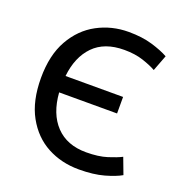

<svg xmlns="http://www.w3.org/2000/svg" viewBox="-130 -822 900 950"><g transform="rotate(20 320.0 -347.0)"><path d="M387 15Q295 15 220.5 -25Q146 -65 101.5 -145.5Q57 -226 57 -347Q57 -467 102.5 -547.5Q148 -628 223.5 -668.5Q299 -709 388 -709Q459 -709 512.5 -693Q566 -677 600 -658L568 -574Q542 -589 498.5 -603.5Q455 -618 398 -618Q294 -618 236.5 -559Q179 -500 168 -397H471V-310H166Q174 -200 232.5 -138.5Q291 -77 392 -77Q457 -77 502.5 -91.5Q548 -106 573 -119L605 -34Q574 -16 519 -0.5Q464 15 387 15Z"/></g></svg>

Font: Ubuntu Sans Medium
Style: Regular
Weight: 500
Designer: Dalton Maag Ltd
Foundry: Dalton Maag Ltd
Version: Version 1.006; ttfautohint (v1.8.4.7-5d5b)